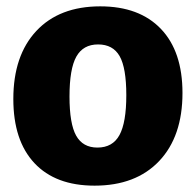

<svg xmlns="http://www.w3.org/2000/svg" viewBox="-20 -571 617 605"><path d="M555 -278Q555 -141 481.5 -63.5Q408 14 278 14Q155 14 88.5 -57Q22 -128 22 -259Q22 -396 94.5 -473.5Q167 -551 296 -551Q419 -551 487 -480Q555 -409 555 -278ZM199 -267Q199 -181 220 -143.5Q241 -106 287 -106Q335 -106 356.5 -145.5Q378 -185 378 -271Q378 -357 357 -394Q336 -431 289 -431Q242 -431 220.5 -392.5Q199 -354 199 -267Z"/></svg>

Font: Bitter Pro ExtraBold
Style: Regular
Weight: 800
Designer: Sol Matas, and Bitter project Authors
Foundry: Sol Matas
Version: Version 1.010